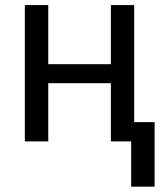

<svg xmlns="http://www.w3.org/2000/svg" viewBox="-20 -548 646 744"><path d="M76.2 0ZM500 0H409.7V-225.6H167V0H76.2V-528.3H167V-299.3H409.7V-528.3H500ZM579.1 175.3H488.3V-74.7H579.1Z"/></svg>

Font: Roboto-o
Style: o-Regular
Weight: 400
Designer: Google
Version: Version 2.134; 2016; ttfautohint (v1.6)